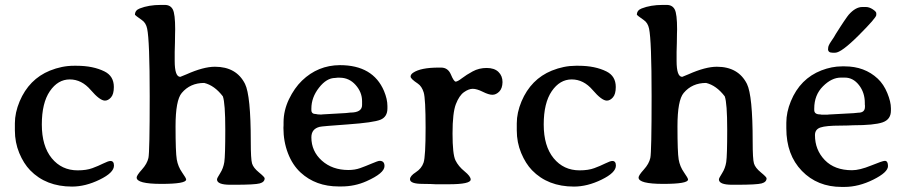

<svg xmlns="http://www.w3.org/2000/svg" viewBox="-20 -738 3635 769"><path d="M400.4 -335Q379.9 -335 343.5 -377.4Q307.1 -419.9 259.5 -419.9Q211.9 -419.9 179.7 -372.8Q147.5 -325.7 147.5 -239.3Q147.5 -152.8 187.3 -104.2Q227.1 -55.7 291 -55.7Q326.2 -55.7 349.9 -64.5Q373.5 -73.2 393.8 -83.3Q414.1 -93.3 422.4 -93.3Q436.5 -93.3 436.5 -74.7Q436.5 -46.4 379.4 -18.6Q322.3 9.3 268.6 9.3Q164.1 9.3 100.6 -56.2Q74.7 -83 57.1 -125.2Q39.6 -167.5 39.6 -215.8V-239.7Q39.6 -240.7 39.6 -242.2Q39.6 -243.2 39.6 -244.1Q39.6 -286.6 58.6 -332Q96.2 -420.9 179.7 -455.1Q228 -474.6 275.9 -474.6H287.1Q353 -474.6 398.9 -451.7Q436 -433.1 436 -389.6Q436 -360.8 424.6 -347.9Q413.1 -335 400.4 -335Z M527.3 -26.9Q527.3 -35.6 548.3 -58.8Q569.3 -82 574.5 -105.5Q579.6 -128.9 579.6 -352.5Q579.6 -576.2 569.3 -623.5Q564.5 -646.5 548.8 -657.2Q520.5 -677.2 520.5 -678.7Q520.5 -696.8 539.6 -704.1Q575.7 -718.3 624 -718.3H640.1Q662.6 -718.3 672.1 -700.2Q681.6 -682.1 681.6 -620.6L681.2 -602.5Q680.7 -584.5 680.7 -566.4L679.7 -530.3Q679.7 -512.2 679.7 -494.1Q679.7 -430.2 702.1 -430.2Q704.6 -430.7 727.1 -440.4Q794.9 -470.7 840.8 -470.7Q926.8 -470.7 961.4 -401.9Q984.4 -355 984.4 -171.4Q984.4 -100.6 989.5 -83.3Q994.6 -65.9 1017.3 -47.4Q1040 -28.8 1040 -23.9Q1040 -8.8 1020.3 -3.4Q1000.5 2 919.4 2H902.3Q849.1 2 849.1 -19.5Q849.1 -24.4 861.8 -44.2Q874.5 -64 878.4 -88.9Q882.3 -113.8 882.3 -219.2Q882.3 -324.7 872.6 -352.1Q838.9 -396 797.9 -405.8Q741.7 -405.8 708 -365.7Q683.1 -336.4 683.1 -232.2Q683.1 -127.9 688 -99.4Q692.9 -70.8 709.2 -47.6Q725.6 -24.4 725.6 -19Q725.6 -1.5 626.5 -1.5Q527.3 -1.5 527.3 -26.9Z M1430.2 -317.4V-332.5Q1430.2 -368.7 1404.3 -397.7Q1378.4 -426.8 1340.8 -426.8H1331.5Q1324.7 -425.8 1322.3 -425.8Q1288.1 -425.8 1257.6 -386.7Q1227.1 -347.7 1227.1 -303.2V-296.9Q1227.1 -281.2 1245.6 -281.2Q1252.9 -279.8 1253.4 -279.8L1264.6 -279.3H1267.6L1271 -279.8L1365.2 -285.2L1382.8 -287.1Q1430.2 -287.1 1430.2 -317.4ZM1227.1 -188Q1227.1 -132.3 1269 -94.7Q1311 -57.1 1375.5 -57.1Q1401.4 -57.1 1422.6 -64.7Q1443.8 -72.3 1469 -83Q1494.1 -93.8 1500.5 -93.8Q1520 -93.8 1520 -72.8Q1520 -44.4 1447.8 -12.2Q1400.9 8.8 1347.2 8.8H1336.4Q1244.6 8.8 1184.1 -46.9Q1151.4 -77.1 1133.3 -124.3Q1115.2 -171.4 1115.2 -225.6L1115.7 -236.8V-248Q1115.7 -294.9 1137.2 -340.3Q1159.2 -385.7 1189.5 -415Q1253.4 -476.6 1341.3 -477.1Q1474.1 -477.1 1518.1 -373.5Q1531.7 -340.8 1531.7 -313.5V-303.7Q1531.7 -270 1503.9 -258.5Q1476.1 -247.1 1372.6 -239.7Q1269 -232.4 1260.3 -230Q1227.1 -221.7 1227.1 -188Z M1865.2 -19Q1865.2 0 1776.9 0H1725.1L1704.6 -1L1673.8 -1.5Q1622.1 -1.5 1622.1 -20Q1622.1 -33.2 1645.3 -48.1Q1668.5 -63 1676.5 -86.7Q1684.6 -110.4 1684.6 -226.6Q1684.6 -342.8 1677 -367.7Q1669.4 -392.6 1653.3 -403.3Q1624.5 -422.4 1624.5 -431.2Q1624.5 -439.9 1634.8 -446.8Q1665 -467.3 1737.3 -467.3H1746.6Q1774.4 -467.3 1786.1 -439.2Q1797.9 -411.1 1805.2 -411.1Q1812.5 -411.1 1830.3 -424.8Q1848.1 -438.5 1873.3 -452.1Q1898.4 -465.8 1929.2 -465.8Q1960 -465.8 1976.3 -450Q1992.7 -434.1 1992.7 -409.2Q1992.2 -383.8 1979.5 -371.1Q1966.8 -358.4 1952.1 -358.4Q1937.5 -358.4 1913.6 -370.4Q1889.6 -382.3 1873.5 -382.3Q1857.4 -382.3 1838.4 -368.9Q1819.3 -355.5 1805.9 -321Q1792.5 -286.6 1792.5 -203.4Q1792.5 -120.1 1804.2 -95.9Q1815.9 -71.8 1840.6 -51.8Q1865.2 -31.7 1865.2 -19Z M2410.6 -335Q2390.1 -335 2353.8 -377.4Q2317.4 -419.9 2269.8 -419.9Q2222.2 -419.9 2189.9 -372.8Q2157.7 -325.7 2157.7 -239.3Q2157.7 -152.8 2197.5 -104.2Q2237.3 -55.7 2301.3 -55.7Q2336.4 -55.7 2360.1 -64.5Q2383.8 -73.2 2404.1 -83.3Q2424.3 -93.3 2432.6 -93.3Q2446.8 -93.3 2446.8 -74.7Q2446.8 -46.4 2389.6 -18.6Q2332.5 9.3 2278.8 9.3Q2174.3 9.3 2110.8 -56.2Q2085 -83 2067.4 -125.2Q2049.8 -167.5 2049.8 -215.8V-239.7Q2049.8 -240.7 2049.8 -242.2Q2049.8 -243.2 2049.8 -244.1Q2049.8 -286.6 2068.8 -332Q2106.4 -420.9 2189.9 -455.1Q2238.3 -474.6 2286.1 -474.6H2297.4Q2363.3 -474.6 2409.2 -451.7Q2446.3 -433.1 2446.3 -389.6Q2446.3 -360.8 2434.8 -347.9Q2423.3 -335 2410.6 -335Z M2537.6 -26.9Q2537.6 -35.6 2558.6 -58.8Q2579.6 -82 2584.7 -105.5Q2589.8 -128.9 2589.8 -352.5Q2589.8 -576.2 2579.6 -623.5Q2574.7 -646.5 2559.1 -657.2Q2530.8 -677.2 2530.8 -678.7Q2530.8 -696.8 2549.8 -704.1Q2585.9 -718.3 2634.3 -718.3H2650.4Q2672.9 -718.3 2682.4 -700.2Q2691.9 -682.1 2691.9 -620.6L2691.4 -602.5Q2690.9 -584.5 2690.9 -566.4L2689.9 -530.3Q2689.9 -512.2 2689.9 -494.1Q2689.9 -430.2 2712.4 -430.2Q2714.8 -430.7 2737.3 -440.4Q2805.2 -470.7 2851.1 -470.7Q2937 -470.7 2971.7 -401.9Q2994.6 -355 2994.6 -171.4Q2994.6 -100.6 2999.8 -83.3Q3004.9 -65.9 3027.6 -47.4Q3050.3 -28.8 3050.3 -23.9Q3050.3 -8.8 3030.5 -3.4Q3010.7 2 2929.7 2H2912.6Q2859.4 2 2859.4 -19.5Q2859.4 -24.4 2872.1 -44.2Q2884.8 -64 2888.7 -88.9Q2892.6 -113.8 2892.6 -219.2Q2892.6 -324.7 2882.8 -352.1Q2849.1 -396 2808.1 -405.8Q2752 -405.8 2718.3 -365.7Q2693.4 -336.4 2693.4 -232.2Q2693.4 -127.9 2698.2 -99.4Q2703.1 -70.8 2719.5 -47.6Q2735.8 -24.4 2735.8 -19Q2735.8 -1.5 2636.7 -1.5Q2537.6 -1.5 2537.6 -26.9Z M3241.2 -303.2V-297.4Q3241.2 -279.8 3264.6 -279.8L3270.5 -278.8H3294.9L3298.3 -279.3L3398.4 -284.7L3417.5 -286.6Q3444.3 -286.6 3444.3 -310.1V-316.4L3443.8 -319.3V-325.7Q3443.8 -367.2 3420.4 -397.2Q3397 -427.2 3363.8 -427.2H3347.7Q3311 -427.2 3276.1 -392.3Q3241.2 -357.4 3241.2 -303.2ZM3325.2 -526.9H3314.5Q3296.4 -526.9 3296.4 -541.5L3296.9 -543.9V-545.9Q3296.9 -555.2 3309.3 -573Q3321.8 -590.8 3327.6 -602.1L3347.2 -632.8L3360.4 -652.8Q3376.5 -676.3 3379.4 -679.2Q3406.7 -710 3433.6 -710H3447.8Q3461.4 -710 3475.6 -700.7Q3489.7 -691.4 3489.7 -685.1V-677.7Q3489.7 -667 3419.7 -596.9Q3349.6 -526.9 3325.2 -526.9ZM3244.1 -196.8Q3244.1 -137.7 3283.4 -96.9Q3322.8 -56.2 3392.6 -56.2Q3422.9 -56.2 3469 -75Q3515.1 -93.8 3523.9 -93.8Q3536.6 -93.8 3536.6 -72.8Q3536.6 -47.9 3477.8 -18.6Q3418.9 10.7 3361.8 10.7H3351.1Q3253.9 10.7 3191.7 -53.5Q3129.4 -117.7 3129.4 -224.1V-246.6Q3129.4 -288.6 3147.5 -332.5Q3184.6 -422.9 3270 -456.1Q3312 -472.2 3352.1 -472.2H3363.3Q3442.9 -472.2 3495.6 -422.9Q3519.5 -400.4 3533.9 -365.2Q3548.3 -330.1 3548.3 -304.7V-294.9Q3548.3 -259.3 3514.6 -247.8Q3481 -236.3 3396.5 -236.3L3376 -235.4L3344.7 -234.9Q3288.6 -234.9 3266.4 -227.5Q3244.1 -220.2 3244.1 -196.8Z"/></svg>

Font: Averia Serif Libre
Style: Regular
Weight: 400
Version: Version 1.002